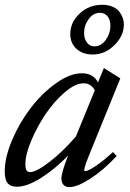

<svg xmlns="http://www.w3.org/2000/svg" viewBox="-23 -761 537 794"><path d="M360.4 -535.6Q318.8 -535.6 293.2 -559.1Q267.6 -582.5 267.6 -620.1Q267.6 -668.9 306.4 -705.1Q345.2 -741.2 399.4 -741.2Q424.3 -741.2 442.9 -733.2Q461.4 -725.1 470.9 -712.2Q480.5 -699.2 484.9 -686.3Q489.3 -673.3 489.3 -660.6Q489.3 -612.8 450.2 -574.2Q411.1 -535.6 360.4 -535.6ZM367.7 -569.3Q395 -569.3 414.3 -595.9Q433.6 -622.6 433.6 -654.3Q433.6 -678.7 421.9 -693.4Q410.2 -708 389.6 -708Q362.8 -708 343.8 -682.1Q324.7 -656.2 324.7 -625Q324.7 -601.1 336.4 -585.2Q348.1 -569.3 367.7 -569.3ZM46.9 11.2Q20.5 11.2 8.5 -3.7Q-3.4 -18.6 -3.4 -52.2Q-3.4 -110.8 27.6 -183.1Q58.6 -255.4 105 -315.7Q151.4 -376 209 -417Q266.6 -458 315.4 -458Q362.3 -458 382.3 -420.4L406.7 -479.5L474.6 -437L352.5 -136.7Q325.2 -70.8 325.2 -57.1Q325.2 -53.2 328.1 -53.2Q334.5 -53.2 347.2 -59.1Q359.9 -64.9 386.2 -84Q412.6 -103 444.3 -132.3L459.5 -115.7Q404.3 -56.6 350.3 -22Q296.4 12.7 264.6 12.7Q248.5 12.7 239.7 3.4Q231 -5.9 231 -22.9Q231 -48.3 258.8 -117.7Q203.6 -61 146.2 -24.9Q88.9 11.2 46.9 11.2ZM82 -83Q82 -64.9 86.4 -57.1Q90.8 -49.3 101.6 -49.3Q127 -49.3 182.4 -92Q237.8 -134.8 291 -196.8L369.1 -387.7Q353.5 -416.5 322.3 -416.5Q288.1 -416.5 244.6 -379.2Q201.2 -341.8 166 -289.8Q130.9 -237.8 106.4 -179.9Q82 -122.1 82 -83Z"/></svg>

Font: Elstob 8pt Medium
Style: Italic
Weight: 500
Italic angle: -20°
Designer: Peter S. Baker
Version: Version 1.015